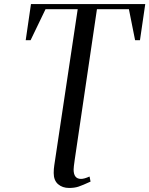

<svg xmlns="http://www.w3.org/2000/svg" viewBox="-20 -722 732 941"><path d="M106 -524.9 131.8 -702.1H691.9L666 -524.9H642.1L611.8 -676.8H455.1L346.2 61Q340.8 97.7 340.8 108.9Q340.8 154.8 377 154.8Q393.1 154.8 418.9 143.1L423.8 168Q384.8 186 365 192.6Q345.2 199.2 318.8 199.2Q286.1 199.2 264.6 180.7Q243.2 162.1 243.2 126Q243.2 106 246.1 87.9L360.8 -676.8H203.1L129.9 -524.9Z"/></svg>

Font: Dihjauti S
Style: Bold Italic
Weight: 700
Italic angle: -9°
Designer: T. Christopher White
Version: Version 3.0.0